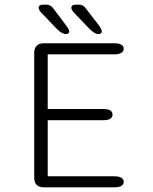

<svg xmlns="http://www.w3.org/2000/svg" viewBox="-20 -805 659 825"><path d="M264.5 -658.5C270 -658.5 277.5 -662 277.5 -669.5C277.5 -676 272.5 -684.5 262.5 -698L214 -762C202 -779.5 194.5 -785 175 -785H164.5C154 -785 146 -780.5 146 -772C146 -766.5 149 -760 157 -751L224 -681C239 -666 251.5 -658.5 264.5 -658.5ZM404.5 -658.5C410.5 -658.5 417.5 -662 417.5 -669.5C417.5 -676 413 -684.5 403.5 -698L354 -762C342 -779.5 335 -785 315.5 -785H305C295 -785 286.5 -780.5 286.5 -772C286.5 -766.5 289.5 -760 297.5 -751L364.5 -681C379.5 -666 392 -658.5 404.5 -658.5ZM511.5 -595.5C511.5 -611 497.5 -619 471 -619H168.5C141.5 -619 127 -604.5 127 -578V-41.5C127 -14.5 141.5 0 168.5 0H471C497.5 0 511.5 -8.5 511.5 -23.5C511.5 -39 497.5 -47.5 471 -47.5H185V-288.5H424.5C451.5 -288.5 463.5 -297.5 463.5 -312.5C463.5 -328 451.5 -336.5 424.5 -336.5H185V-571.5H471C497.5 -571.5 511.5 -580.5 511.5 -595.5Z"/></svg>

Font: RTM Light Light
Style: Regular
Weight: 300
Designer: after Tyler Finck
Foundry: An Endless Supply
Version: Version 1.000;Glyphs 3.2.1 (3258)